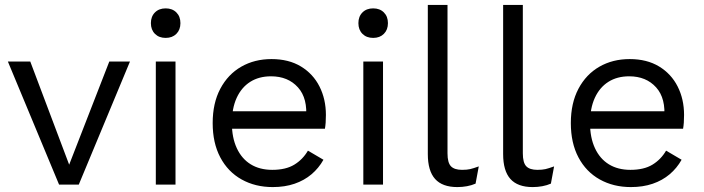

<svg xmlns="http://www.w3.org/2000/svg" viewBox="-20 -750 2858 780"><path d="M424 -500H508L300 0H220L12 -500H103L261 -81Z M693 -500V0H613V-500ZM653 -596Q626 -596 609.5 -612.5Q593 -629 593 -656Q593 -683 609.5 -699.5Q626 -716 653 -716Q680 -716 696.5 -699.5Q713 -683 713 -656Q713 -629 696.5 -612.5Q680 -596 653 -596Z M1088 10Q1017 10 961.5 -21Q906 -52 875 -110.5Q844 -169 844 -250Q844 -331 875 -389.5Q906 -448 960 -479Q1014 -510 1083 -510Q1153 -510 1202.5 -480Q1252 -450 1278 -398.5Q1304 -347 1304 -283Q1304 -266 1303 -252Q1302 -238 1300 -227H896V-298H1265L1223 -267Q1231 -350 1190.5 -395Q1150 -440 1081 -440Q1032 -440 996.5 -417.5Q961 -395 941.5 -352.5Q922 -310 922 -250Q922 -191 942 -148Q962 -105 998.5 -82.5Q1035 -60 1086 -60Q1141 -60 1175.5 -81Q1210 -102 1231 -138L1294 -101Q1275 -67 1245.5 -42Q1216 -17 1176.5 -3.5Q1137 10 1088 10Z M1536 -500V0H1456V-500ZM1496 -596Q1469 -596 1452.5 -612.5Q1436 -629 1436 -656Q1436 -683 1452.5 -699.5Q1469 -716 1496 -716Q1523 -716 1539.5 -699.5Q1556 -683 1556 -656Q1556 -629 1539.5 -612.5Q1523 -596 1496 -596Z M1798 -730V-127Q1798 -89 1812 -74.5Q1826 -60 1857 -60Q1877 -60 1890 -63Q1903 -66 1925 -74L1912 -4Q1896 3 1877 6.5Q1858 10 1838 10Q1777 10 1747.5 -23Q1718 -56 1718 -124V-730Z M2104 -730V-127Q2104 -89 2118 -74.5Q2132 -60 2163 -60Q2183 -60 2196 -63Q2209 -66 2231 -74L2218 -4Q2202 3 2183 6.5Q2164 10 2144 10Q2083 10 2053.5 -23Q2024 -56 2024 -124V-730Z M2543 10Q2472 10 2416.5 -21Q2361 -52 2330 -110.5Q2299 -169 2299 -250Q2299 -331 2330 -389.5Q2361 -448 2415 -479Q2469 -510 2538 -510Q2608 -510 2657.5 -480Q2707 -450 2733 -398.5Q2759 -347 2759 -283Q2759 -266 2758 -252Q2757 -238 2755 -227H2351V-298H2720L2678 -267Q2686 -350 2645.5 -395Q2605 -440 2536 -440Q2487 -440 2451.5 -417.5Q2416 -395 2396.5 -352.5Q2377 -310 2377 -250Q2377 -191 2397 -148Q2417 -105 2453.5 -82.5Q2490 -60 2541 -60Q2596 -60 2630.5 -81Q2665 -102 2686 -138L2749 -101Q2730 -67 2700.5 -42Q2671 -17 2631.5 -3.5Q2592 10 2543 10Z"/></svg>

Font: Work Sans
Style: Regular
Weight: 400
Designer: Wei Huang
Foundry: Wei Huang
Version: Version 2.006; ttfautohint (v1.8.1.43-b0c9)